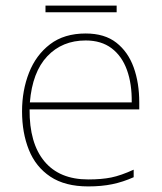

<svg xmlns="http://www.w3.org/2000/svg" viewBox="-20 -658 580 688"><path d="M287 -538Q355 -538 397 -505Q439 -472 459 -416.5Q479 -361 479 -291V-266H86Q85 -145 139 -80Q193 -15 296 -15Q344 -15 378.5 -22Q413 -29 459 -50V-23Q421 -6 382.5 2Q344 10 296 10Q213 10 160.5 -25Q108 -60 83.5 -121Q59 -182 59 -259Q59 -334 84 -397.5Q109 -461 159.5 -499.5Q210 -538 287 -538ZM287 -513Q203 -513 149.5 -456.5Q96 -400 87 -291H452Q453 -357 435 -407Q417 -457 380 -485Q343 -513 287 -513ZM398 -638V-614H143V-638Z"/></svg>

Font: Noto Sans Khmer Thin
Style: Regular
Weight: 250
Version: Version 2.003